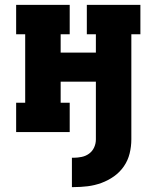

<svg xmlns="http://www.w3.org/2000/svg" viewBox="-20 -540 640 785"><path d="M274 225V105H281Q297 105 314 101.5Q331 98 344.5 88Q358 78 365 62.5Q372 47 372 30V-206H228V-120H265V0H46V-120H83V-400H46V-520H265V-400H228V-325H372V-400H335V-520H554V-400H517V30Q517 59 510 87.5Q503 116 486.5 140Q470 164 446 181Q422 198 394.5 208Q367 218 338.5 221.5Q310 225 281 225Z"/></svg>

Font: Iosevka Etoile Heavy
Style: Regular
Weight: 900
Designer: Belleve Invis
Foundry: Belleve Invis
Version: Version 22.1.2; ttfautohint (v1.8.4)